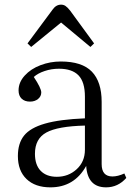

<svg xmlns="http://www.w3.org/2000/svg" viewBox="-20 -784 558 818"><path d="M112.8 -584 97.2 -599.1 204.1 -743.2Q218.8 -764.2 240.2 -764.2Q250.5 -764.2 258.8 -758.8Q267.1 -753.4 278.8 -738.8L380.9 -599.1L365.2 -584L240.2 -688ZM194.8 14.2Q129.9 14.2 93 -21.2Q56.2 -56.6 56.2 -119.1Q56.2 -173.3 82.5 -206.3Q108.9 -239.3 171.4 -257.3Q233.9 -275.4 341.8 -279.8V-372.1Q341.8 -434.6 314.5 -462.9Q287.1 -491.2 231 -491.2Q199.2 -491.2 170.2 -481.4Q141.1 -471.7 124 -456.1Q155.8 -408.2 155.8 -390.1Q155.8 -373.5 142.1 -362.3Q128.4 -351.1 107.9 -351.1Q85.4 -351.1 72.3 -363.5Q59.1 -376 59.1 -398.9Q59.1 -433.1 85.2 -461.9Q111.3 -490.7 152.6 -506.3Q193.8 -522 238.8 -522Q329.6 -522 371.3 -478.8Q413.1 -435.5 413.1 -350.1V-85Q413.1 -32.2 459 -32.2Q481.9 -32.2 509.8 -44.9L518.1 -25.9Q482.4 14.2 432.1 14.2Q353 14.2 347.2 -77.1Q296.4 14.2 194.8 14.2ZM222.2 -30.8Q271.5 -30.8 306.6 -63Q341.8 -95.2 341.8 -146V-249Q226.1 -246.1 177.5 -219.5Q128.9 -192.9 128.9 -128.9Q128.9 -81.1 153.6 -55.9Q178.2 -30.8 222.2 -30.8Z"/></svg>

Font: Literata Light
Style: Regular
Weight: 300
Designer: Latin by Veronika Burian and Jose Scaglione. Greek by Irene Vlachou. Cyrillic by Vera Evstafieva.
Foundry: TypeTogether
Version: Version 3.021